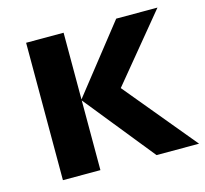

<svg xmlns="http://www.w3.org/2000/svg" viewBox="-85 -641 788 737"><g transform="rotate(-15 309.5 -273.0)"><path d="M78 -546H227V-281L436 -546H600L384 -284L619 0H450L227 -277V0H78Z"/></g></svg>

Font: BC Sans
Style: Bold
Weight: 700
Designer: Monotype Design Team
Province of B.C.
Foundry: Monotype Imaging Inc.
Version: Version 2.000;GOOG;noto-source:20170915:90ef993387c0